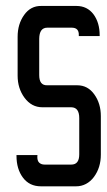

<svg xmlns="http://www.w3.org/2000/svg" viewBox="-20 -639 366 659"><path d="M226.3 -544H142.3Q115.1 -544 114.6 -505.9V-381.4Q114.6 -363.1 121.5 -354.5Q128.5 -345.8 142.3 -346.3H245.1Q281.6 -346.3 303.9 -314.7Q326.1 -283.6 326.1 -240.6V-108.2Q326.1 -63.7 302.4 -31.6Q290.5 -15.8 275 -7.7Q259.4 0.5 241.1 0.5H120.6Q81 0.5 58.8 -29.2Q36.6 -58.8 36.6 -104.2V-106.7H39H105.7H108.7L108.2 -104.2Q107.2 -87.5 114.4 -80.8Q121.5 -74.1 132.9 -74.1H224.8Q252 -74.1 252 -109.2V-233.7Q252 -270.3 224.8 -270.8H125.5Q88.4 -270.8 64.2 -303.4Q40.5 -335.5 40.5 -379.4V-512.8Q40.5 -556.3 62.7 -587.5Q85 -619.1 121.5 -618.6H242.1Q279.2 -618.6 300.9 -589.9Q322.1 -561.3 322.1 -517.8V-515.3H319.7H253H250.5V-517.8Q251.5 -544 226.3 -544Z"/></svg>

Font: RIT Uroob
Style: 

Weight: 700
Designer: Hussain K H
Foundry: RIT
Version: 2.1.1